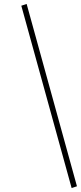

<svg xmlns="http://www.w3.org/2000/svg" viewBox="-20 -752 410 973"><path d="M343 201 88 -723 115 -732 370 192Z"/></svg>

Font: Piazzolla Thin
Style: Italic
Weight: 100
Italic angle: -11.3°
Designer: Juan Pablo del Peral
Foundry: Huerta Tipografica
Version: Version 1.330